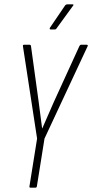

<svg xmlns="http://www.w3.org/2000/svg" viewBox="-20 -860 422 880"><path d="M119 0Q114 0 115 -6L150 -225L85 -649Q84 -655 91 -655H115Q121 -655 122 -649L157 -395Q161 -364 165 -333.5Q169 -303 173 -272H174Q187 -302 200 -331.5Q213 -361 226 -391L344 -649Q347 -655 352 -655H377Q380 -655 381.5 -653.5Q383 -652 382 -649L184 -225L149 -6Q148 0 143 0ZM212 -725Q209 -725 208 -727Q207 -729 209 -733L279 -836Q283 -840 288 -840H313Q315 -840 316.5 -838.5Q318 -837 315 -834L240 -731Q237 -725 231 -725Z"/></svg>

Font: Sofia Sans Extra Condensed ExtraLight
Style: Italic
Weight: 250
Italic angle: -9°
Version: Version 4.100